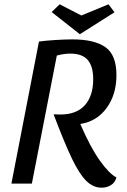

<svg xmlns="http://www.w3.org/2000/svg" viewBox="-20 -853 589 892"><path d="M317 -670Q418 -670 469.5 -634Q521 -598 521 -504Q521 -414 475.5 -351.5Q430 -289 353 -277Q400 -168 444.5 -106Q489 -44 521 -29Q515 -5 495.5 7Q476 19 452 19Q413 19 381 -12.5Q349 -44 314.5 -115.5Q280 -187 229 -322Q244 -321 260 -321Q336 -321 374.5 -364.5Q413 -408 413 -485Q413 -545 387.5 -574.5Q362 -604 306 -604Q278 -604 244 -595L128 0H33L161 -660Q189 -664 235 -667Q281 -670 317 -670ZM484 -833 512 -796 351 -694 220 -797 257 -833 358 -781Z"/></svg>

Font: Sansita Light Italic
Style: Regular
Weight: 300
Italic angle: -11°
Designer: Pablo Cosgaya
Foundry: Omnibus-Type
Version: Version 1.006